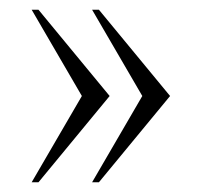

<svg xmlns="http://www.w3.org/2000/svg" viewBox="-20 -444 414 394"><path d="M45 -70 148 -247 45 -424H59L205 -247L59 -70ZM169 -70 272 -247 169 -424H183L329 -247L183 -70Z"/></svg>

Font: Spectral ExtraLight
Style: Regular
Weight: 275
Designer: Jean-Baptiste Levee
Foundry: Production Type
Version: Version 2.001